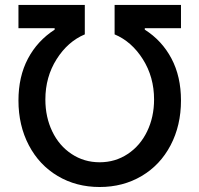

<svg xmlns="http://www.w3.org/2000/svg" viewBox="-20 -747 807 777"><path d="M54.7 -340.3Q54.7 -437 93 -509.5Q131.3 -582 201.2 -627V-632.8H54.7V-727.1H323.2V-607.9Q254.4 -579.1 209 -507.3Q163.6 -435.5 163.6 -344.2Q163.6 -273.4 191.4 -215.3Q219.2 -157.2 269.8 -123.8Q320.3 -90.3 383.3 -90.3Q446.3 -90.3 496.8 -123.8Q547.4 -157.2 575.4 -215.3Q603.5 -273.4 603.5 -344.2Q603.5 -435.5 558.1 -507.3Q512.7 -579.1 443.8 -607.9V-727.1H712.4V-632.8H565.9V-627Q635.3 -583 673.8 -510.3Q712.4 -437.5 712.4 -340.3Q712.4 -239.3 670.4 -159.2Q628.4 -79.1 553.2 -34.7Q478 9.8 383.3 9.8Q288.6 9.8 213.6 -34.7Q138.7 -79.1 96.7 -159.2Q54.7 -239.3 54.7 -340.3Z"/></svg>

Font: Karasuma Gothic
Style: Regular
Weight: 500
Designer: Rasmus Andersson / Ryoko Nishizuka
Foundry: Genbu
Version: Version 1.00